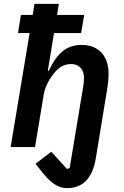

<svg xmlns="http://www.w3.org/2000/svg" viewBox="-20 -760 640 992"><path d="M327 212C412 212 459 155 475 58L531 -283C538 -324 541 -353 541 -379C541 -463 497 -528 401 -528C318 -528 270 -476 232 -394H227L259 -589H399L415 -683H275L284 -740H158L149 -683H88L73 -589H133L35 0H161L206 -272C214 -320 243 -361 257 -379C282 -411 309 -429 347 -429C396 -429 414 -394 414 -357C414 -336 410 -313 407 -295L340 108L326 113L245 24L164 86L187 116C241 186 279 212 327 212Z"/></svg>

Font: IBM Plex Mono SmBld
Style: Italic
Weight: 600
Italic angle: -9.5°
Monospace: yes
Designer: Mike Abbink, Paul van der Laan, Pieter van Rosmalen
Foundry: Bold Monday
Version: Version 2.004